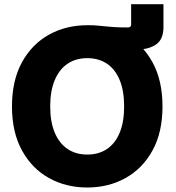

<svg xmlns="http://www.w3.org/2000/svg" viewBox="-20 -854 813 885"><path d="M386.7 -634.3V-737.8Q409.7 -737.8 427.5 -736.3Q445.3 -734.9 463.9 -732.7Q482.4 -730.5 507.3 -729Q532.2 -727.5 570.3 -727.5Q584.5 -727.5 584.5 -741.7V-834.5H733.4V-728Q733.4 -673.8 700.7 -650.1Q668 -626.5 617.7 -626.5Q591.3 -626.5 565.7 -627.7Q540 -628.9 512.9 -630.6Q485.8 -632.3 454.8 -633.3Q423.8 -634.3 386.7 -634.3ZM382.3 10.3Q284.2 10.3 205.6 -33.4Q127 -77.1 81.1 -160.9Q35.2 -244.6 35.2 -363.3Q35.2 -482.9 81.1 -566.7Q127 -650.4 205.6 -694.1Q284.2 -737.8 382.3 -737.8Q480 -737.8 558.6 -694.1Q637.2 -650.4 683.1 -566.7Q729 -482.9 729 -363.3Q729 -244.1 683.1 -160.6Q637.2 -77.1 558.6 -33.4Q480 10.3 382.3 10.3ZM382.3 -141.6Q435.1 -141.6 473.1 -167.2Q511.2 -192.9 531.7 -242.4Q552.2 -292 552.2 -363.3Q552.2 -435.1 531.7 -484.9Q511.2 -534.7 473.1 -560.3Q435.1 -585.9 382.3 -585.9Q329.6 -585.9 291.5 -560.3Q253.4 -534.7 232.4 -484.9Q211.4 -435.1 211.4 -363.3Q211.4 -292 232.4 -242.4Q253.4 -192.9 291.5 -167.2Q329.6 -141.6 382.3 -141.6Z"/></svg>

Font: Inter 20pt ExtraBold
Style: Regular
Weight: 800
Version: Version 4.001;git-66647c0bb